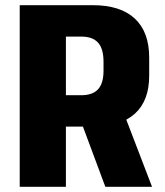

<svg xmlns="http://www.w3.org/2000/svg" viewBox="-20 -720 635 740"><path d="M56 -700H338Q444 -700 499.5 -648.5Q555 -597 555 -498V-428Q555 -332 500 -282Q445 -232 338 -232H226V-353H293Q337 -353 358 -376Q379 -399 379 -447V-482Q379 -532 358 -555.5Q337 -579 293 -579H194L234 -618V0H56ZM287 -266H464L566 0H386Z"/></svg>

Font: Pathway Extreme Condensed ExtraBold
Style: Regular
Weight: 800
Width: 3
Version: Version 1.001;gftools[0.9.26]